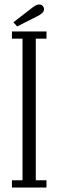

<svg xmlns="http://www.w3.org/2000/svg" viewBox="-20 -841 262 861"><path d="M33.5 0V-32.5H81V-667.5H33.5V-700H188.5V-667.5H140.5V-32.5H188.5V0ZM57 -722.5 40 -741 126 -807.5Q133 -813 141 -817Q149 -821 156 -821Q169 -821 175 -809.5Q177.5 -805 177.5 -799.5Q177.5 -790.5 168.8 -782.2Q160 -774 148 -768.5Z"/></svg>

Font: Imbue 10pt Light
Style: Regular
Weight: 300
Designer: Tyler Finck
Foundry: Etcetera Type Company
Version: Version 1.102; ttfautohint (v1.8.3)